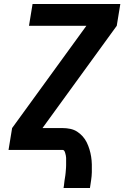

<svg xmlns="http://www.w3.org/2000/svg" viewBox="-20 -755 640 967"><path d="M300 192Q301 186 302 179.5Q303 173 303.5 166.5Q304 160 305 154Q306 148 307 141.5Q308 135 309 128.5Q310 122 310.5 115.5Q311 109 311.5 103Q312 97 312.5 90.5Q313 84 313 77.5Q313 71 313 65Q313 59 313 52.5Q313 46 313 40Q313 34 311.5 28Q310 22 308.5 16Q307 10 304 5Q301 0 295 0H23L41 -110L415 -625H126L144 -735H586L568 -625L194 -110H295Q315 -110 334 -106Q353 -102 368.5 -92Q384 -82 396.5 -68Q409 -54 417 -37.5Q425 -21 430.5 -3Q436 15 439 34Q442 53 442.5 73Q443 93 442.5 112.5Q442 132 439 152Q436 172 433 192Z"/></svg>

Font: Iosevka Aile Extrabold
Style: Italic
Weight: 800
Italic angle: -9°
Designer: Belleve Invis
Foundry: Belleve Invis
Version: Version 31.1.0; ttfautohint (v1.8.4)